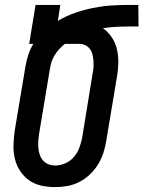

<svg xmlns="http://www.w3.org/2000/svg" viewBox="-20 -755 585 783"><path d="M205 8Q176 8 148.5 2Q121 -4 99 -19.5Q77 -35 62 -58Q47 -81 40.5 -108Q34 -135 35 -164Q36 -193 40 -222L84 -485Q88 -508 95.5 -531.5Q103 -555 116 -576H99L125 -735H226L216 -670Q250 -690 286 -702.5Q322 -715 359 -722.5Q396 -730 432.5 -732.5Q469 -735 505 -735H544L545 -647H506Q479 -647 452.5 -645.5Q426 -644 400 -640Q421 -625 436 -602.5Q451 -580 457 -553.5Q463 -527 462.5 -499Q462 -471 457 -442L413 -179Q409 -154 401 -130Q393 -106 379.5 -84Q366 -62 346.5 -43.5Q327 -25 303.5 -13Q280 -1 255 3.5Q230 8 205 8ZM206 -80Q226 -80 246.5 -89Q267 -98 281.5 -115Q296 -132 303.5 -152.5Q311 -173 315 -193L358 -457Q361 -470 361.5 -483Q362 -496 361 -508.5Q360 -521 357 -533.5Q354 -546 346.5 -555.5Q339 -565 328 -570.5Q317 -576 304 -576H244Q232 -566 221 -554Q210 -542 202 -528.5Q194 -515 189.5 -500.5Q185 -486 183 -471L139 -207Q137 -193 136 -178.5Q135 -164 136.5 -150Q138 -136 142.5 -123Q147 -110 156 -100Q165 -90 178 -85Q191 -80 206 -80Z"/></svg>

Font: Iosevka Semibold Oblique
Style: Regular
Weight: 600
Italic angle: -9°
Monospace: yes
Designer: Belleve Invis
Foundry: Belleve Invis
Version: Version 32.5.0; ttfautohint (v1.8.4)